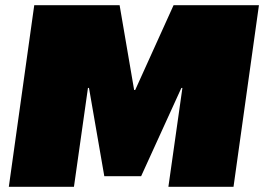

<svg xmlns="http://www.w3.org/2000/svg" viewBox="-20 -720 1018 740"><path d="M112 -700H441L497 -373H501L649 -700H978L880 0H629L683 -381H679L524 -41H382L323 -381H319L265 0H14Z"/></svg>

Font: Pathway Extreme 8pt Thin 12pt Black
Style: Italic
Weight: 900
Italic angle: -8°
Version: Version 1.001;gftools[0.9.26]